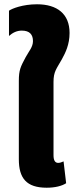

<svg xmlns="http://www.w3.org/2000/svg" viewBox="-20 -867 346 897"><path d="M198 10C237 10 269 2 289 -11L277 -113C269 -109 259 -106 252 -106C237 -106 230 -118 230 -142V-484C230 -533 244 -545 269 -590C286 -621 305 -659 305 -713C305 -802 247 -847 153 -847C86 -847 36 -827 22 -817V-699C39 -714 58 -724 82 -724C119 -724 134 -705 134 -675C134 -647 115 -628 100 -600C76 -555 68 -540 68 -489V-123C68 -35 103 10 198 10Z"/></svg>

Font: Noto Sans Thai ExtCond Blk
Style: Regular
Weight: 900
Width: 2
Designer: Monotype Design Team
Foundry: Monotype Imaging Inc.
Version: Version 2.002